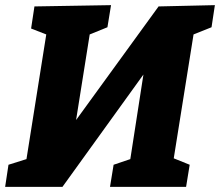

<svg xmlns="http://www.w3.org/2000/svg" viewBox="-31 -727 856 747"><path d="M-11 0 2 -86 72 -108 149 -593 90 -616 103 -702 401 -707 387 -621 318 -593 265 -260 586 -702 805 -707 792 -621 722 -593 645 -111 707 -86 693 0H397L411 -86L476 -108L527 -437L212 0Z"/></svg>

Font: Bitter ExtraBold
Style: Italic
Weight: 800
Italic angle: -9°
Designer: Sol Matas, and Bitter project Authors
Foundry: Sol Matas
Version: Version 2.001